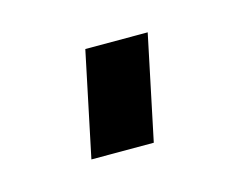

<svg xmlns="http://www.w3.org/2000/svg" viewBox="-37 -417 273 220"><g transform="rotate(-15 99.5 -307.0)"><path d="M50 -245 76 -369H150L124 -245Z"/></g></svg>

Font: Raleway-v4020 Medium
Style: Italic
Weight: 500
Italic angle: -12°
Designer: Matt McInerney, Pablo Impallari, Rodrigo Fuenzalida
Foundry: Matt McInerney, Pablo Impallari, Rodrigo Fuenzalida
Version: Version 4.020;PS 004.020;hotconv 1.0.88;makeotf.lib2.5.64775